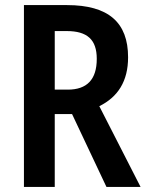

<svg xmlns="http://www.w3.org/2000/svg" viewBox="-20 -734 578 754"><path d="M243 -714H74V0H195V-286H263L398 0H532L370 -317C443 -353 483 -415 483 -509C483 -646 406 -714 243 -714ZM242 -612C322 -612 360 -579 360 -503C360 -421 321 -382 246 -382H195V-612Z"/></svg>

Font: Noto Sans Lao UI Cond SemBd
Style: Regular
Weight: 600
Width: 3
Designer: Monotype Design Team
Foundry: Monotype Imaging Inc.
Version: Version 2.000